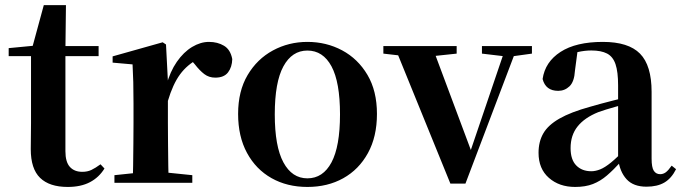

<svg xmlns="http://www.w3.org/2000/svg" viewBox="-20 -716 2671 752"><path d="M169.4 -496.1V-535.7H366.2V-496.1ZM245.1 16.2Q173.7 16.2 137.1 -19.3Q100.5 -54.8 100.5 -131.7Q100.5 -159.8 101 -182.4Q101.5 -205 101.5 -234.7V-496.1H14V-527.5L123.7 -538L105.1 -525.2L151.5 -695.8H238.3L236.2 -519.3V-508.7V-123.8Q236.2 -81.6 253.7 -62.3Q271.2 -43 302.3 -43Q322.4 -43 338 -50.4Q353.7 -57.9 373.7 -72.5L389.2 -56Q367.7 -21.1 332.3 -2.5Q296.9 16.2 245.1 16.2Z M428.2 0V-29.9L536.3 -41.2H622.8L733.2 -29.9V0ZM499.2 0Q500.9 -25.5 501.4 -67.4Q501.9 -109.4 502.4 -154.8Q502.9 -200.3 502.9 -234.8V-310.2Q502.9 -360.7 502 -394.1Q501.2 -427.5 499.2 -463.8L421.1 -470.7V-495.2L617.2 -550.4L630.2 -541.7L637.6 -398.7V-397.7V-234.8Q637.6 -200.3 638.1 -154.8Q638.6 -109.4 639.1 -67.4Q639.6 -25.5 640.6 0ZM637.4 -320.2 604.3 -380.9H631.4Q646 -435.6 672.6 -473.9Q699.3 -512.2 732.4 -532.1Q765.5 -551.9 798.6 -551.9Q832.2 -551.9 857.4 -536.8Q882.7 -521.7 889.7 -484.5Q888.9 -453.2 873.2 -432.6Q857.4 -411.9 823.2 -411.9Q798.5 -411.9 780.2 -425.8Q762 -439.6 742.8 -464.4L719.8 -490.9L756.4 -485.1Q713.5 -463.1 685.2 -424.7Q656.9 -386.2 637.4 -320.2Z M1184 16.2Q1104.7 16.2 1043.5 -18.3Q982.3 -52.8 947.5 -117Q912.6 -181.2 912.6 -269.8Q912.6 -359.1 949.8 -422Q987 -484.9 1048.9 -518.4Q1110.8 -551.9 1184 -551.9Q1258.1 -551.9 1320.1 -518.8Q1382 -485.6 1419.2 -422.7Q1456.4 -359.8 1456.4 -269.8Q1456.4 -180.5 1421 -116.3Q1385.6 -52 1324.4 -17.9Q1263.2 16.2 1184 16.2ZM1184 -17.5Q1245 -17.5 1278.4 -80.1Q1311.7 -142.6 1311.7 -268.1Q1311.7 -394.2 1278.4 -456.1Q1245 -518 1184 -518Q1123.7 -518 1090 -456.1Q1056.2 -394.2 1056.2 -268.1Q1056.2 -142.6 1090 -80.1Q1123.7 -17.5 1184 -17.5Z M1744 3.1 1524.7 -535.7H1672L1834.6 -100.6H1813.7L1819.4 -114.7L1962.4 -535.7H2007.4L1803 3.1ZM1481.5 -506V-535.7H1768.6V-506L1663.4 -494.8H1579.1ZM1867.6 -506V-535.7H2063.4V-506L1982.4 -494.8H1962Z M2232.6 16.2Q2170.2 16.2 2129.8 -19.4Q2089.3 -54.9 2089.3 -117.6Q2089.3 -161.2 2108 -193.6Q2126.7 -226.1 2171.1 -251.5Q2215.6 -277 2291.4 -297.9Q2330.8 -309.4 2380.4 -322Q2430 -334.6 2470 -344.4V-318.9Q2430 -308.9 2390 -297.6Q2349.9 -286.4 2323.1 -276.7Q2269.3 -254.9 2242.1 -220.6Q2214.8 -186.4 2214.8 -135.9Q2214.8 -90.4 2237.1 -67.9Q2259.3 -45.3 2296 -45.3Q2312.3 -45.3 2330.7 -52.6Q2349.1 -59.9 2373.4 -79.7Q2397.8 -99.4 2431.3 -135.5L2446.8 -82.4H2411.7Q2382.6 -50.6 2357.2 -28.7Q2331.7 -6.8 2302.4 4.7Q2273 16.2 2232.6 16.2ZM2512.1 15.2Q2460.6 15.2 2433.9 -14.2Q2407.2 -43.6 2400.9 -94V-96.5V-381.4Q2400.9 -434.7 2390.8 -464.5Q2380.7 -494.3 2357.6 -506.3Q2334.5 -518.3 2296 -518.3Q2270.4 -518.3 2243.3 -512.2Q2216.2 -506.1 2179.8 -491.2L2242.1 -516.3L2231.9 -439.2Q2229.3 -395.9 2210.6 -378Q2191.8 -360.2 2166.3 -360.2Q2117.1 -360.2 2105.2 -406.5Q2114.9 -473.5 2175.4 -512.7Q2235.9 -551.9 2341.1 -551.9Q2441.4 -551.9 2486.7 -505.9Q2532.1 -459.8 2532.1 -356.2V-94.8Q2532.1 -60.3 2540.8 -47Q2549.6 -33.8 2565.7 -33.8Q2577.3 -33.8 2587.3 -40.9Q2597.3 -48.1 2610.7 -67.2L2627.9 -53.4Q2610 -17.5 2582.2 -1.1Q2554.4 15.2 2512.1 15.2Z"/></svg>

Font: Noto Serif KR
Style: Regular
Weight: 200
Designer: Ryoko NISHIZUKA 西塚涼子 (kana & ideographs); Frank Grießhammer (Latin, Greek & Cyrillic); Wenlong ZHANG 张文龙 (bopomofo); San
Foundry: Adobe
Version: Version 2.001;hotconv 1.1.0;makeotfexe 2.6.0